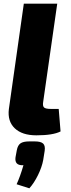

<svg xmlns="http://www.w3.org/2000/svg" viewBox="-20 -720 384 1040"><path d="M290 -700 214 -169Q210 -146 218.5 -138Q227 -130 256 -130H298L308 -8Q267 13 177 13Q100 13 60 -25Q20 -63 28 -129L109 -700ZM138 46H169Q201 46 213.5 57.5Q226 69 222 97L214 147Q207 185 186 228Q165 271 139 300L70 278Q89 237 107 175Q81 176 71 165Q61 154 64 132L71 94Q76 67 91 56.5Q106 46 138 46Z"/></svg>

Font: Exo 2.0 Extra Bold
Style: Italic
Weight: 800
Italic angle: -8°
Designer: Natanael Gama
Version: Version 1.001;PS 001.001;hotconv 1.0.70;makeotf.lib2.5.58329